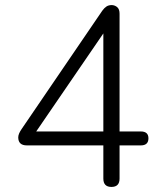

<svg xmlns="http://www.w3.org/2000/svg" viewBox="-20 -732 640 758"><path d="M420 6Q388 6 388 -27V-158H86Q52 -158 52 -190Q52 -204 67 -225L384 -690Q392 -701 400.5 -706.5Q409 -712 422 -712Q435 -711 443.5 -703Q452 -695 452 -678V-213H536Q566 -213 566 -186Q566 -158 536 -158H452V-27Q452 6 420 6ZM388 -213V-600L123 -213Z"/></svg>

Font: Chiron GoRound TC L
Style: Regular
Weight: 300
Designer: Ryoko NISHIZUKA 西塚涼子 (kana, bopomofo & ideographs); Paul D. Hunt (Latin, Greek & Cyrillic); Sandoll Communications 산돌커뮤니
Foundry: Adobe
Version: Version 1.000;hotconv 1.1.1;makeotfexe 2.6.0